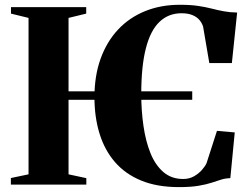

<svg xmlns="http://www.w3.org/2000/svg" viewBox="-20 -773 1037 804"><path d="M785 -390.5V-355H145V-390.5ZM99.5 -43V-698L26 -716V-743H341V-716L267 -698V-43L341.5 -27V0H25.5V-27.5ZM729 10.5Q638 10.5 571.5 -16.8Q505 -44 461.5 -94.2Q418 -144.5 396.8 -213.5Q375.5 -282.5 375.5 -366Q375.5 -455.5 401.2 -527Q427 -598.5 474.2 -649Q521.5 -699.5 587.2 -726.2Q653 -753 733 -753Q778 -753 809.8 -748.2Q841.5 -743.5 866.5 -737Q891.5 -730.5 916.8 -725.8Q942 -721 973 -720.5L951 -509H856.5L830.5 -661.5Q826.5 -675 816.2 -688Q806 -701 787.2 -709.2Q768.5 -717.5 740 -717.5Q685.5 -717.5 647.8 -681.5Q610 -645.5 590.8 -570.5Q571.5 -495.5 571.5 -378.5Q571.5 -309.5 580.8 -245.5Q590 -181.5 610.2 -131.5Q630.5 -81.5 664.2 -52.5Q698 -23.5 747 -23.5Q772 -23.5 791.8 -34.5Q811.5 -45.5 825.2 -61Q839 -76.5 845 -90L888.5 -225L963 -218.5L944.5 -27Q924 -26.5 906 -20.8Q888 -15 865.8 -7.8Q843.5 -0.5 811 5Q778.5 10.5 729 10.5Z"/></svg>

Font: Merriweather 120pt ExtraBold
Style: Regular
Weight: 800
Version: Version 2.100